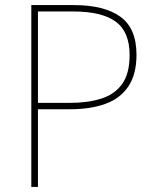

<svg xmlns="http://www.w3.org/2000/svg" viewBox="-20 -734 613 754"><path d="M270 -714Q389 -714 452.5 -668.5Q516 -623 516 -519Q516 -442 484 -394.5Q452 -347 393.5 -326Q335 -305 256 -305H129V0H103V-714ZM266 -689H129V-330H254Q324 -330 377 -346.5Q430 -363 459.5 -404Q489 -445 489 -518Q489 -609 434.5 -649Q380 -689 266 -689Z"/></svg>

Font: Noto Sans Devanagari Thin
Style: Regular
Weight: 100
Designer: Jelle Bosma - Monotype Design Team
Foundry: Monotype Imaging Inc.
Version: Version 2.004; ttfautohint (v1.8.4.7-5d5b)